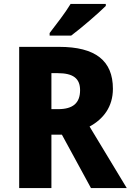

<svg xmlns="http://www.w3.org/2000/svg" viewBox="-20 -1002 661 971"><path d="M515 -972V-982H337C310 -937 264 -878 231 -835V-822H340C391 -860 478 -935 515 -972ZM279 -765H77V-51H240V-321H293L440 -51H621L433 -362C503 -400 551 -462 551 -553C551 -695 463 -765 279 -765ZM272 -632C349 -632 385 -606 385 -546C385 -481 349 -450 274 -450H240V-632Z"/></svg>

Font: Noto Sans Tamil UI SemiCondensed ExtraBold
Style: Regular
Weight: 800
Width: 4
Designer: Jelle Bosma - Monotype Design Team
Foundry: Monotype Imaging Inc.
Version: Version 2.004